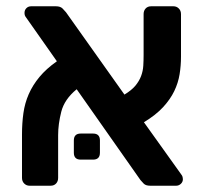

<svg xmlns="http://www.w3.org/2000/svg" viewBox="-20 -591 651 611"><path d="M458 0Q444 0 437.5 -6.5Q431 -13 427 -18L224 -307Q185 -275 175 -235.5Q165 -196 165 -161V-25Q165 -14 158.5 -7Q152 0 141 0H74Q64 0 57 -7Q50 -14 50 -25V-163Q50 -199 54.5 -231Q59 -263 71.5 -291.5Q84 -320 105.5 -346Q127 -372 161 -396L64 -534Q60 -539 59 -542.5Q58 -546 58 -550Q58 -559 64 -565Q70 -571 79 -571H158Q172 -571 179 -564Q186 -557 190 -552L376 -290Q399 -304 411 -318.5Q423 -333 429 -349Q435 -365 436 -382Q437 -399 437 -416V-546Q437 -557 443.5 -564Q450 -571 461 -571H532Q542 -571 549 -564Q556 -557 556 -546V-411Q556 -382 551.5 -354.5Q547 -327 534.5 -301Q522 -275 499 -250Q476 -225 438 -202L556 -37Q560 -32 561 -28Q562 -24 562 -21Q562 -12 555.5 -6Q549 0 541 0ZM237 -83Q215 -83 215 -105V-144Q215 -166 237 -166H276Q298 -166 298 -144V-105Q298 -83 276 -83Z"/></svg>

Font: Fz Rubik Med
Style: Regular
Weight: 500
Designer: Hubert and Fischer
Foundry: Hubert and Fischer
Version: Vit hóa bi FontZin.com